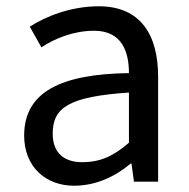

<svg xmlns="http://www.w3.org/2000/svg" viewBox="-20 -578 604 612"><path d="M216 14C284 14 346 -14 397 -57H399L407 1H484V-334C484 -467 428 -558 295 -558C206 -558 126 -526 75 -493L112 -427C155 -456 216 -480 280 -480C368 -480 391 -414 391 -345C176 -342 57 -286 57 -146C57 -47 125 14 216 14ZM242 -61C186 -61 148 -89 148 -152C148 -235 199 -270 391 -283V-123C338 -77 295 -61 242 -61Z"/></svg>

Font: Bithumb Trading Sans
Style: Regular
Weight: 400
Designer: HamHyungwon
Foundry: Bithumb
Version: Version 1.300;FEAKit 1.0